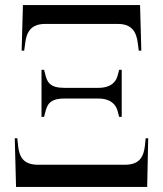

<svg xmlns="http://www.w3.org/2000/svg" viewBox="-20 -734 640 754"><path d="M65 -535H75L79 -565C84 -608 102 -640 157 -640H443C498 -640 516 -608 521 -565L525 -535H535L530 -714H70ZM143 -275H153L158 -294C165 -323 176 -347 232 -347H366C416 -347 437 -322 443 -294L448 -275H458V-460H448L443 -441C437 -413 416 -389 366 -389H232C176 -389 165 -412 158 -441L153 -460H143ZM43 0H558L562 -191H552L549 -161C544 -116 526 -87 470 -87H130C73 -87 56 -116 51 -161L48 -191H38Z"/></svg>

Font: Noto Serif Display SemiCondensed
Style: Regular
Weight: 400
Width: 4
Designer: Monotype Design Team
Foundry: Monotype Imaging Inc.
Version: Version 2.009